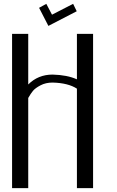

<svg xmlns="http://www.w3.org/2000/svg" viewBox="-20 -966 602 986"><path d="M247.1 -890.6 355.5 -946.3 374 -908.2 228.5 -833 180.7 -925.8 217.8 -946.3ZM458 -792V0H375V-510.7Q330.1 -540 250 -542Q214.8 -542 188 -527.8Q161.1 -513.7 149.4 -499.5Q137.7 -485.4 125 -462.9V0H42V-792H125V-532.2Q175.8 -583 250 -583Q325.2 -581.1 375 -558.6V-792Z"/></svg>

Font: wanta
Style: Medium
Weight: 500
Version: Version 0.91